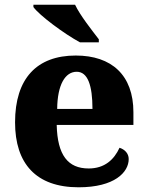

<svg xmlns="http://www.w3.org/2000/svg" viewBox="-20 -786 626 816"><path d="M320 -606H400V-619C371 -657 320 -721 299 -766H122V-756C147 -721 253 -642 320 -606ZM314 10C467 10 527 -54 527 -110C527 -134 510 -151 488 -158C465 -108 425 -70 357 -70C269 -70 224 -126 221 -255H547V-309C547 -467 454 -550 302 -550C137 -550 44 -453 44 -266C44 -91 133 10 314 10ZM373 -323H223C224 -426 257 -481 306 -481C353 -481 373 -423 373 -323Z"/></svg>

Font: Noto Serif Gurmukhi ExtraBold
Style: Regular
Weight: 800
Designer: Vaibhav Singh and the Monotype Design Team
Foundry: Monotype Imaging Inc.
Version: Version 2.004